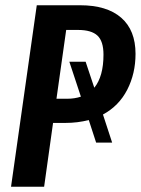

<svg xmlns="http://www.w3.org/2000/svg" viewBox="-20 -711 536 731"><path d="M372 -275 407 -168H346L318 -254Q276 -243 229 -243H182L148 0H22L120 -691H285Q387 -691 441.5 -643.5Q496 -596 496 -506Q496 -431 464.5 -369.5Q433 -308 372 -275ZM374 -503Q374 -554 351 -575.5Q328 -597 277 -597H232L195 -335H235Q264 -335 288 -343L244 -476H306L339 -377Q374 -420 374 -503Z"/></svg>

Font: Fira Sans Extra Condensed Medium
Style: Italic
Weight: 500
Width: 3
Italic angle: -8°
Designer: Carrois Corporate & Edenspiekermann AG
Foundry: Carrois Corporate GbR & Edenspiekermann AG
Version: Version 4.203